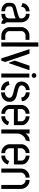

<svg xmlns="http://www.w3.org/2000/svg" viewBox="1434 -2180 751 3659"><g transform="rotate(90 1809.5 -350.5)"><path d="M195 -1Q145 -1 109 -19.5Q73 -38 53.5 -67Q34 -96 34 -125V-173Q34 -188 37 -204.5Q40 -221 51 -238Q62 -255 85 -267Q101 -275 130.5 -283.5Q160 -292 194 -300.5Q228 -309 259 -319Q290 -329 310.5 -339.5Q331 -350 331 -362V-381Q331 -409 317.5 -428.5Q304 -448 284.5 -458.5Q265 -469 243 -469V-539Q299 -539 335 -514.5Q371 -490 388.5 -453.5Q406 -417 406 -383V-107Q406 -101 410.5 -87.5Q415 -74 433 -74V-1Q403 -1 385 -11Q367 -21 354 -36Q335 -18 305 -9.5Q275 -1 244 -1V-73Q267 -73 286.5 -80.5Q306 -88 318.5 -106Q331 -124 331 -155V-273Q310 -262 278.5 -253Q247 -244 213 -236.5Q179 -229 152 -221.5Q125 -214 115 -204Q103 -195 103 -172V-143Q104 -118 116 -102.5Q128 -87 148.5 -80Q169 -73 195 -73ZM110 -378 41 -404Q41 -443 64 -473.5Q87 -504 122.5 -521.5Q158 -539 196 -539V-467Q173 -467 153.5 -456.5Q134 -446 122 -426Q110 -406 110 -378Z M658 0Q617 0 587 -16Q557 -32 537 -55.5Q517 -79 507 -104Q497 -129 497 -147V-392Q497 -415 508.5 -440Q520 -465 541.5 -487Q563 -509 591.5 -522.5Q620 -536 655 -536H740V-462H656Q634 -462 615 -450.5Q596 -439 584.5 -421.5Q573 -404 573 -388V-149Q573 -131 585.5 -114Q598 -97 617 -86Q636 -75 657 -75H740V0ZM788 0V-706H868L867 0Z M1093 0 917 -537H1003L1161 -74L1136 0ZM1173 -147 1135 -257 1232 -537H1319L1185 -147Z M1381 0V-534H1458V0ZM1419 -578Q1401 -578 1387 -591.5Q1373 -605 1373 -623Q1373 -641 1387 -654.5Q1401 -668 1419 -668Q1437 -668 1450.5 -654.5Q1464 -641 1464 -623Q1464 -605 1450.5 -591.5Q1437 -578 1419 -578Z M1741 5V-68Q1762 -68 1786 -78Q1810 -88 1827 -108Q1844 -128 1844 -158Q1844 -182 1824 -197Q1804 -212 1772.5 -222Q1741 -232 1703.5 -240.5Q1666 -249 1631 -259Q1613 -266 1590.5 -279Q1568 -292 1551 -316.5Q1534 -341 1534 -381Q1534 -425 1550.5 -455.5Q1567 -486 1592.5 -505Q1618 -524 1645.5 -532Q1673 -540 1696 -540V-468Q1673 -468 1652.5 -456.5Q1632 -445 1619.5 -426.5Q1607 -408 1607 -385Q1607 -360 1629.5 -345Q1652 -330 1697 -318Q1742 -306 1808 -290Q1823 -287 1842 -278.5Q1861 -270 1879 -255Q1897 -240 1908.5 -217Q1920 -194 1920 -162Q1920 -110 1896 -72.5Q1872 -35 1831 -15Q1790 5 1741 5ZM1698 5Q1644 5 1606 -17.5Q1568 -40 1548.5 -74Q1529 -108 1529 -142L1602 -155Q1602 -130 1617.5 -110.5Q1633 -91 1655 -80Q1677 -69 1698 -68ZM1838 -380Q1838 -412 1819.5 -431Q1801 -450 1777.5 -458.5Q1754 -467 1739 -467L1740 -540Q1791 -540 1829 -517.5Q1867 -495 1888.5 -461Q1910 -427 1910 -392Z M2149 0Q2107 0 2075.5 -15.5Q2044 -31 2022.5 -54.5Q2001 -78 1990.5 -103Q1980 -128 1980 -147V-393Q1980 -412 1990.5 -436.5Q2001 -461 2022.5 -484Q2044 -507 2075.5 -522.5Q2107 -538 2148 -538V-464Q2121 -464 2100.5 -450.5Q2080 -437 2068.5 -418.5Q2057 -400 2057 -385V-314H2291V-384Q2291 -409 2277 -427Q2263 -445 2241.5 -455.5Q2220 -466 2196 -466V-538Q2236 -538 2274.5 -519Q2313 -500 2339 -467.5Q2365 -435 2365 -394V-240H2057V-147Q2057 -133 2068.5 -115.5Q2080 -98 2101 -85Q2122 -72 2149 -72ZM2196 0V-73Q2226 -73 2247.5 -85.5Q2269 -98 2282 -115.5Q2295 -133 2299 -150L2366 -125Q2358 -93 2335 -64Q2312 -35 2277 -17.5Q2242 0 2196 0Z M2447 0V-538H2525V-461Q2534 -478 2552.5 -495.5Q2571 -513 2596.5 -526Q2622 -539 2652 -539Q2658 -539 2663 -539Q2668 -539 2673 -539L2655 -463Q2622 -463 2592.5 -439.5Q2563 -416 2544 -380.5Q2525 -345 2525 -307V0Z M2898 0Q2856 0 2824.5 -15.5Q2793 -31 2771.5 -54.5Q2750 -78 2739.5 -103Q2729 -128 2729 -147V-393Q2729 -412 2739.5 -436.5Q2750 -461 2771.5 -484Q2793 -507 2824.5 -522.5Q2856 -538 2897 -538V-464Q2870 -464 2849.5 -450.5Q2829 -437 2817.5 -418.5Q2806 -400 2806 -385V-314H3040V-384Q3040 -409 3026 -427Q3012 -445 2990.5 -455.5Q2969 -466 2945 -466V-538Q2985 -538 3023.5 -519Q3062 -500 3088 -467.5Q3114 -435 3114 -394V-240H2806V-147Q2806 -133 2817.5 -115.5Q2829 -98 2850 -85Q2871 -72 2898 -72ZM2945 0V-73Q2975 -73 2996.5 -85.5Q3018 -98 3031 -115.5Q3044 -133 3048 -150L3115 -125Q3107 -93 3084 -64Q3061 -35 3026 -17.5Q2991 0 2945 0Z M3192 -378Q3192 -406 3203.5 -434.5Q3215 -463 3237 -487Q3259 -511 3291 -525Q3323 -539 3364 -539V-463Q3339 -463 3317.5 -450.5Q3296 -438 3282.5 -417.5Q3269 -397 3269 -372V0H3192ZM3504 -372Q3504 -391 3493 -412Q3482 -433 3460.5 -448Q3439 -463 3409 -463V-539Q3449 -539 3481 -524.5Q3513 -510 3535 -486Q3557 -462 3568.5 -433.5Q3580 -405 3580 -378V0H3504Z"/></g></svg>

Font: Stick No Bills
Style: Regular
Weight: 400
Version: Version 2.000